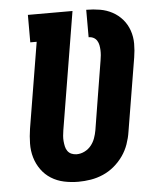

<svg xmlns="http://www.w3.org/2000/svg" viewBox="-53 -781 706 836"><g transform="rotate(-5 300.0 -363.5)"><path d="M256 8Q224 8 193.5 1.5Q163 -5 137.5 -21Q112 -37 94.5 -61.5Q77 -86 68.5 -115Q60 -144 60.5 -176Q61 -208 66 -240L128 -615H100V-735H295L210 -221Q208 -209 207 -197Q206 -185 207 -173.5Q208 -162 210.5 -150.5Q213 -139 219.5 -130Q226 -121 236.5 -116.5Q247 -112 259 -112Q277 -112 294 -120.5Q311 -129 322.5 -143.5Q334 -158 340 -175Q346 -192 349 -209Q361 -285 373.5 -360Q386 -435 398 -510Q400 -521 401 -532.5Q402 -544 401.5 -555Q401 -566 399 -576.5Q397 -587 391.5 -596Q386 -605 376.5 -610Q367 -615 355 -615V-735Q386 -735 415 -730Q444 -725 469 -711.5Q494 -698 512.5 -676.5Q531 -655 540.5 -627.5Q550 -600 550 -570Q550 -540 545 -510L492 -190Q488 -163 478.5 -136Q469 -109 452.5 -85.5Q436 -62 413.5 -43Q391 -24 364.5 -12.5Q338 -1 310.5 3.5Q283 8 256 8Z"/></g></svg>

Font: Iosevka Curly Slab HvExObl
Style: Regular
Weight: 900
Width: 7
Italic angle: -9°
Monospace: yes
Designer: Belleve Invis
Foundry: Belleve Invis
Version: Version 11.1.0; ttfautohint (v1.8.3)